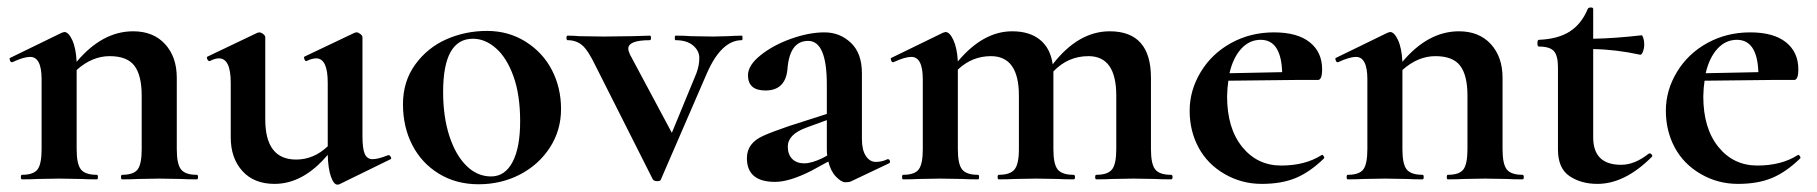

<svg xmlns="http://www.w3.org/2000/svg" viewBox="-20 -482 4883 516"><path d="M91.8 -269Q91.8 -329.1 61 -329.1Q43.9 -329.1 13.2 -314.9H11.2Q8.3 -314.9 6.6 -320.1Q4.9 -325.2 6.8 -326.2L146 -394Q151.9 -396 152.8 -396Q164.1 -396 174.1 -374.5Q184.1 -353 186 -315.9Q254.9 -397.9 337.9 -397.9Q392.1 -397.9 423.6 -363.5Q455.1 -329.1 455.1 -272.9V-81.1Q455.1 -41 466.6 -26.6Q478 -12.2 508.8 -12.2Q512.2 -12.2 512.2 -6.1Q512.2 0 508.8 0Q482.9 0 467.8 -1L408.2 -2L350.1 -1Q334 0 308.1 0Q305.2 0 305.2 -6.1Q305.2 -12.2 308.1 -12.2Q338.9 -12.2 349.9 -26.6Q360.8 -41 360.8 -81.1V-225.1Q360.8 -279.3 341.3 -305.2Q321.8 -331.1 274.7 -331.1Q227.5 -331.1 186 -293.9V-81.1Q186 -41 197.5 -26.6Q209 -12.2 240.2 -12.2Q243.2 -12.2 243.2 -6.1Q243.2 0 240.2 0Q214.4 0 199.2 -1L139.2 -2L80.1 -1Q64.9 0 39.1 0Q36.1 0 36.1 -6.1Q36.1 -12.2 39.1 -12.2Q69.8 -12.2 80.8 -26.6Q91.8 -41 91.8 -81.1Z M775.9 -53.2Q823.2 -53.2 860.8 -88.9V-259.8Q860.8 -324.7 830.1 -325.2Q818.8 -325.2 803.7 -317.9H802.7Q799.8 -317.9 797.9 -323.5Q795.9 -329.1 798.8 -330.1L933.1 -394Q935.1 -395 939 -395Q942.9 -395 948.5 -390.6Q954.1 -386.2 954.1 -381.8V-116.2Q954.1 -82 960.4 -68.1Q966.8 -54.2 981.4 -54.2Q996.1 -54.2 1022.9 -64.9H1024.9Q1027.8 -64.9 1030.3 -60.1Q1032.7 -55.2 1029.8 -54.2L892.1 13.2Q890.1 14.2 886.7 14.2Q877 14.2 869.4 -7.3Q861.8 -28.8 860.8 -65.9Q794.9 12.2 717.8 12.2Q662.6 12.2 631.3 -22.5Q600.1 -57.1 600.1 -112.8V-259.8Q600.1 -324.7 568.8 -325.2Q557.6 -325.2 543.9 -317.9H543Q539.1 -317.9 536.9 -323.5Q534.7 -329.1 538.1 -330.1L671.9 -394L676.8 -395Q681.6 -395 687.3 -390.6Q692.9 -386.2 692.9 -381.8V-161.1Q692.9 -53.2 775.9 -53.2Z M1251 -377.9Q1170.9 -377.9 1170.9 -234.9Q1170.9 -168 1187.7 -116.5Q1204.6 -64.9 1233.6 -36.4Q1262.7 -7.8 1299.8 -7.8Q1336.9 -7.8 1357.4 -46.4Q1377.9 -85 1377.9 -156Q1377.9 -227.1 1359.9 -277.1Q1341.8 -327.1 1312.7 -352.5Q1283.7 -377.9 1251 -377.9ZM1087.9 -92.5Q1063 -141.1 1063 -202.1Q1063 -263.2 1095.9 -308.6Q1128.9 -354 1179.9 -376.5Q1231 -398.9 1288.8 -398.9Q1346.7 -398.9 1392.8 -369.9Q1439 -340.8 1463.4 -293.5Q1487.8 -246.1 1487.8 -189Q1487.8 -131.8 1457.8 -85.4Q1427.7 -39.1 1377.2 -12.9Q1326.7 13.2 1266.1 13.2Q1205.6 13.2 1159.2 -15.4Q1112.8 -43.9 1087.9 -92.5Z M1973.6 -374Q1918.5 -374 1879.4 -284.2L1756.3 0Q1755.4 4.9 1746.6 4.9Q1737.8 4.9 1734.4 0L1581.5 -303.2Q1560.5 -347.2 1544.4 -360.6Q1528.3 -374 1505.4 -374Q1502.4 -374 1502.4 -380.1Q1502.4 -386.2 1505.4 -386.2Q1523.4 -386.2 1535.6 -384.8L1602.5 -383.8L1679.7 -384.8Q1696.8 -385.7 1726.6 -386.2Q1729.5 -386.2 1729.5 -380.1Q1729.5 -374 1726.6 -374Q1668.5 -374 1668.5 -351.1Q1668.5 -345.2 1673.3 -335L1785.6 -125L1851.6 -285.2Q1859.4 -306.2 1859.4 -325.9Q1859.4 -345.7 1842.5 -359.9Q1825.7 -374 1795.4 -374Q1793.5 -374 1793.5 -380.1Q1793.5 -386.2 1795.4 -386.2Q1822.3 -386.2 1836.4 -384.8L1896.5 -383.8L1936.5 -384.8Q1948.7 -385.7 1973.6 -386.2Q1975.6 -386.2 1975.6 -380.1Q1975.6 -374 1973.6 -374Z M2202.1 -85V-159.2L2147.5 -139.2Q2097.2 -121.1 2097.2 -87.9Q2097.2 -66.9 2109.1 -54.9Q2121.1 -43 2141.1 -43Q2161.1 -43 2190.4 -57.1L2203.1 -64Q2202.1 -70.8 2202.1 -85ZM2202.1 -254.9Q2202.1 -372.1 2151.9 -372.1Q2101.6 -372.1 2096.2 -294.9Q2090.3 -238.8 2037.1 -238.8Q1990.2 -238.8 1990.2 -279.8Q1990.2 -306.6 2024.2 -333.7Q2058.1 -360.8 2106.2 -377.9Q2154.3 -395 2195.8 -395Q2237.3 -395 2266.8 -366.9Q2296.4 -338.9 2296.4 -285.2V-107.9Q2296.4 -79.1 2306.9 -63Q2317.4 -46.9 2334 -46.9Q2350.6 -46.9 2365.2 -54.2H2366.2Q2370.1 -54.2 2371.6 -49.6Q2373 -44.9 2369.1 -43L2266.1 5.9Q2262.2 7.8 2251.7 7.8Q2241.2 7.8 2226.8 -7.1Q2212.4 -22 2206.1 -47.9L2160.2 -22.9Q2101.6 6.8 2063 6.8Q1987.3 6.8 1987.3 -57.1Q1987.3 -97.7 2031.7 -117.2Q2053.2 -127 2100.1 -143.1L2202.1 -175.8Z M2962.4 -397.9Q3073.2 -397.9 3073.2 -272.9V-81.1Q3073.2 -41 3084.7 -26.6Q3096.2 -12.2 3127 -12.2Q3131.3 -12.2 3131.3 -6.1Q3131.3 0 3127 0Q3101.1 0 3085.9 -1L3026.4 -2L2968.3 -1Q2952.1 0 2926.3 0Q2923.3 0 2923.3 -6.1Q2923.3 -12.2 2926.3 -12.2Q2957 -12.2 2968.5 -26.6Q2980 -41 2980 -81.1V-225.1Q2980 -331.1 2905.3 -331.1Q2850.1 -331.1 2811 -290V-81.1Q2811 -41 2822.5 -26.6Q2834 -12.2 2865.2 -12.2Q2869.1 -12.2 2869.1 -6.1Q2869.1 0 2865.2 0Q2839.4 0 2824.2 -1L2764.2 -2L2706.1 -1Q2689.9 0 2664.1 0Q2661.1 0 2661.1 -6.1Q2661.1 -12.2 2664.1 -12.2Q2694.8 -12.2 2706.5 -26.6Q2718.3 -41 2718.3 -81.1V-225.1Q2718.3 -331.1 2643.1 -331.1Q2592.3 -331.1 2554.2 -294.9V-81.1Q2554.2 -41 2565.7 -26.6Q2577.1 -12.2 2608.4 -12.2Q2611.3 -12.2 2611.3 -6.1Q2611.3 0 2608.4 0Q2582.5 0 2567.4 -1L2507.3 -2L2448.2 -1Q2433.1 0 2407.2 0Q2404.3 0 2404.3 -6.1Q2404.3 -12.2 2407.2 -12.2Q2438 -12.2 2449 -26.6Q2460 -41 2460 -81.1V-269Q2460 -329.1 2429.2 -329.1Q2412.1 -329.1 2381.3 -314.9H2379.4Q2376.5 -314.9 2374.8 -320.1Q2373 -325.2 2375 -326.2L2514.2 -394Q2520 -396 2521 -396Q2532.2 -396 2542.2 -374.5Q2552.2 -353 2554.2 -316.9Q2622.1 -397.9 2700.2 -397.9Q2747.1 -397.9 2775.1 -375Q2803.2 -352.1 2809.1 -309.1Q2877.9 -397.9 2962.4 -397.9Z M3368.2 -375Q3337.9 -375 3315.9 -351.1Q3293.9 -327.1 3284.2 -285.2L3425.8 -288.1Q3422.9 -375 3368.2 -375ZM3533.2 -295.9Q3533.2 -267.1 3522 -267.1H3460.9L3281.2 -265.1Q3278.3 -246.1 3277.8 -223.1Q3277.8 -137.2 3318.4 -87.2Q3358.9 -37.1 3423.1 -37.1Q3487.3 -37.1 3531.2 -64.9L3533.2 -65.9Q3535.2 -65.9 3537.6 -62Q3540 -58.1 3538.1 -56.2Q3501 -20 3462.9 -3.9Q3424.8 12.2 3370.8 12.2Q3316.9 12.2 3271 -14.4Q3225.1 -41 3201.2 -85.4Q3177.2 -129.9 3177.2 -184.6Q3177.2 -239.3 3207 -288.6Q3236.8 -337.9 3288.8 -366.5Q3340.8 -395 3403.8 -395Q3466.8 -395 3500 -368.4Q3533.2 -341.8 3533.2 -295.9Z M3654.8 -269Q3654.8 -329.1 3624 -329.1Q3606.9 -329.1 3576.2 -314.9H3574.2Q3571.3 -314.9 3569.6 -320.1Q3567.9 -325.2 3569.8 -326.2L3709 -394Q3714.8 -396 3715.8 -396Q3727.1 -396 3737.1 -374.5Q3747.1 -353 3749 -315.9Q3817.9 -397.9 3900.9 -397.9Q3955.1 -397.9 3986.6 -363.5Q4018.1 -329.1 4018.1 -272.9V-81.1Q4018.1 -41 4029.5 -26.6Q4041 -12.2 4071.8 -12.2Q4075.2 -12.2 4075.2 -6.1Q4075.2 0 4071.8 0Q4045.9 0 4030.8 -1L3971.2 -2L3913.1 -1Q3897 0 3871.1 0Q3868.2 0 3868.2 -6.1Q3868.2 -12.2 3871.1 -12.2Q3901.9 -12.2 3912.8 -26.6Q3923.8 -41 3923.8 -81.1V-225.1Q3923.8 -279.3 3904.3 -305.2Q3884.8 -331.1 3837.6 -331.1Q3790.5 -331.1 3749 -293.9V-81.1Q3749 -41 3760.5 -26.6Q3772 -12.2 3803.2 -12.2Q3806.2 -12.2 3806.2 -6.1Q3806.2 0 3803.2 0Q3777.3 0 3762.2 -1L3702.1 -2L3643.1 -1Q3627.9 0 3602.1 0Q3599.1 0 3599.1 -6.1Q3599.1 -12.2 3602.1 -12.2Q3632.8 -12.2 3643.8 -26.6Q3654.8 -41 3654.8 -81.1Z M4261.7 -112.8Q4261.7 -39.1 4336.9 -39.1Q4373 -39.1 4410.6 -68.8L4413.1 -69.8Q4417 -69.8 4419.4 -65.9Q4421.9 -62 4418.9 -60.1Q4346.7 12.2 4272.9 12.2Q4229 12.2 4198 -8.8Q4167 -29.8 4167 -80.1V-301.8Q4167 -332.5 4156 -344.7Q4145 -356.9 4115.7 -356.9Q4111.8 -356.9 4111.8 -366Q4111.8 -375 4115.7 -375Q4166.5 -377 4198.2 -397Q4230 -417 4247.1 -458Q4249 -461.9 4255.4 -461.9Q4261.7 -461.9 4261.7 -458V-377.9Q4319.8 -378.9 4392.1 -387.2Q4394 -387.2 4396.5 -379.6Q4398.9 -372.1 4398.9 -362.5Q4398.9 -353 4395.5 -343.5Q4392.1 -334 4387.7 -335Q4322.8 -349.1 4261.7 -350.1Z M4647.9 -375Q4617.7 -375 4595.7 -351.1Q4573.7 -327.1 4564 -285.2L4705.6 -288.1Q4702.6 -375 4647.9 -375ZM4813 -295.9Q4813 -267.1 4801.8 -267.1H4740.7L4561 -265.1Q4558.1 -246.1 4557.6 -223.1Q4557.6 -137.2 4598.1 -87.2Q4638.7 -37.1 4702.9 -37.1Q4767.1 -37.1 4811 -64.9L4813 -65.9Q4814.9 -65.9 4817.4 -62Q4819.8 -58.1 4817.9 -56.2Q4780.8 -20 4742.7 -3.9Q4704.6 12.2 4650.6 12.2Q4596.7 12.2 4550.8 -14.4Q4504.9 -41 4481 -85.4Q4457 -129.9 4457 -184.6Q4457 -239.3 4486.8 -288.6Q4516.6 -337.9 4568.6 -366.5Q4620.6 -395 4683.6 -395Q4746.6 -395 4779.8 -368.4Q4813 -341.8 4813 -295.9Z"/></svg>

Font: Cormorant-Bold
Style: Bold
Weight: 700
Designer: Christian Thalmann (Catharsis Fonts)
Version: Version 3.000